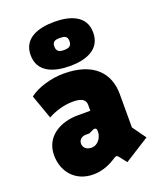

<svg xmlns="http://www.w3.org/2000/svg" viewBox="-148 -887 819 989"><g transform="rotate(-20 261.5 -392.0)"><path d="M345 -29 377 12 513 -74 460 -148V-331C460 -446 387 -529 224 -529C155 -529 77 -506 35 -472L82 -340C116 -360 169 -377 219 -377C261 -377 288 -366 288 -335V-302H221C121 -302 34 -251 34 -150C34 -61 92 12 192 12C244 12 288 -9 319 -30C331 -38 337 -39 345 -29ZM230 -121C203 -121 185 -136 185 -159C185 -181 203 -194 225 -194H244L269 -206C278 -210 288 -206 288 -195V-185C288 -159 267 -121 230 -121ZM270 -554C354 -554 440 -581 440 -676C440 -770 354 -796 270 -796C184 -796 97 -770 97 -676C97 -583 180 -554 270 -554ZM268 -642C246 -642 227 -647 227 -676C227 -703 243 -708 268 -708C292 -708 310 -704 310 -676C310 -647 292 -642 268 -642Z"/></g></svg>

Font: Finlandica Black
Style: Regular
Weight: 900
Designer: Niklas Ekholm, Juho Hiilivirta, Jaakko Suomalainen
Foundry: Helsinki Type Studio
Version: Version 2.000;Glyphs 3.2 (3202)